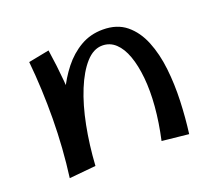

<svg xmlns="http://www.w3.org/2000/svg" viewBox="-88 -584 800 712"><g transform="rotate(-20 312.0 -228.0)"><path d="M547 8 442 -3Q457 -71 462 -132Q467 -193 462 -244Q457 -295 443.5 -332.5Q430 -370 408 -390.5Q386 -411 356 -411Q321 -411 291 -377.5Q261 -344 237.5 -286.5Q214 -229 199.5 -155Q185 -81 180 0L120 -125Q123 -162 135.5 -207.5Q148 -253 169 -298.5Q190 -344 220 -382Q250 -420 289.5 -443Q329 -466 378 -466Q434 -466 470 -436.5Q506 -407 526 -357.5Q546 -308 553 -246.5Q560 -185 557.5 -119Q555 -53 547 8ZM180 0 75 10Q90 -103 91 -219Q92 -335 81 -446L163 -462Q173 -396 178 -337.5Q183 -279 184.5 -225Q186 -171 184.5 -115.5Q183 -60 180 0Z"/></g></svg>

Font: Marhey Light Light
Style: Regular
Weight: 300
Version: Version 1.000